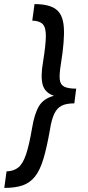

<svg xmlns="http://www.w3.org/2000/svg" viewBox="-20 -820 430 940"><path d="M149 -800Q219 -800 253.5 -775Q288 -750 292.5 -686.5Q297 -623 278 -506Q270 -457 272.5 -431.5Q275 -406 294 -396Q313 -386 353 -386L347 -339L344 -314Q305 -314 282 -302.5Q259 -291 245.5 -262.5Q232 -234 224 -182Q209 -97 192.5 -42Q176 13 151.5 44Q127 75 91 87.5Q55 100 1 100L12 19Q47 18 69.5 0Q92 -18 107.5 -64Q123 -110 137 -193Q149 -265 171.5 -301.5Q194 -338 244 -351Q200 -366 189 -405Q178 -444 191 -519Q204 -599 204.5 -642Q205 -685 189.5 -701.5Q174 -718 138 -719Z"/></svg>

Font: Figtree Medium
Style: Italic
Weight: 500
Italic angle: -9.5°
Foundry: Erik Kennedy
Version: Version 2.001; ttfautohint (v1.8.4.7-5d5b);gftools[0.9.27]